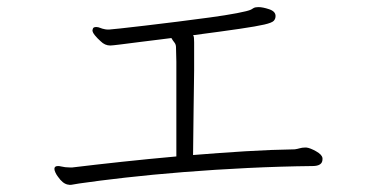

<svg xmlns="http://www.w3.org/2000/svg" viewBox="-20 -617 1040 540"><path d="M887 -169Q887 -150 859 -150Q769 -149 676.5 -144.5Q584 -140 496 -133Q408 -126 333 -117.5Q258 -109 203 -101Q195 -100 188 -98.5Q181 -97 176 -97Q175 -97 173.5 -97.5Q172 -98 170 -98Q156 -101 143 -120Q139 -125 136 -131.5Q133 -138 133 -142Q133 -150 143 -150Q148 -150 151 -149Q163 -146 177 -146H183Q249 -154 323.5 -162Q398 -170 476 -177V-397Q476 -411 476 -420.5Q476 -430 476 -443.5Q476 -457 475 -484Q475 -492 470.5 -497.5Q466 -503 462 -510Q456 -509 430.5 -506Q405 -503 374 -499Q343 -495 319 -492Q295 -489 290 -489Q275 -489 263 -501Q254 -509 247 -517.5Q240 -526 240 -532Q240 -533 241.5 -537Q243 -541 251 -541Q256 -541 262 -538.5Q268 -536 274 -535Q278 -534 281.5 -534Q285 -534 288 -534Q291 -534 318.5 -537Q346 -540 388.5 -545Q431 -550 479 -556Q527 -562 571 -568Q615 -574 646.5 -580Q678 -586 686 -590Q689 -592 693.5 -594.5Q698 -597 707 -597Q719 -597 737 -591Q755 -585 755 -572Q755 -564 750 -558.5Q745 -553 723.5 -548Q702 -543 654.5 -536Q607 -529 523 -518Q525 -516 525.5 -510.5Q526 -505 526 -498V-484Q526 -459 526 -446Q526 -433 526 -419.5Q526 -406 525.5 -381.5Q525 -357 524.5 -310Q524 -263 523 -181Q596 -187 669 -191.5Q742 -196 809 -197Q816 -198 823 -200Q830 -202 837 -202H842Q852 -201 869 -191.5Q886 -182 887 -172Z"/></svg>

Font: Moon Stars Kai T HW Light
Style: Regular
Weight: 300
Designer: GuiWonder
Version: Version 1.101